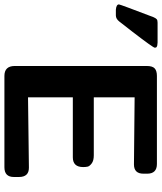

<svg xmlns="http://www.w3.org/2000/svg" viewBox="43 -782 734 870"><g transform="rotate(90 410.0 -347.0)"><path d="M-5 -519Q-5 -524 53 -676Q58 -687 62.5 -690.5Q67 -694 78 -694H168Q169 -694 172.5 -693.5Q176 -693 177.5 -693Q179 -693 181.5 -692.5Q184 -692 185.5 -691Q187 -690 188.5 -689Q190 -688 190.5 -686Q191 -684 191 -681Q191 -674 118 -579Q90 -543 72 -520Q60 -505 45 -505H19Q-5 -507 -5 -519ZM274 -47V-645Q274 -671 285 -681Q296 -691 319 -691H718Q762 -691 762 -647V-630Q762 -587 720 -587Q659 -587 416 -590V-405H679Q703 -405 715.5 -395.5Q728 -386 730 -377.5Q732 -369 732 -357Q732 -310 688 -310H416V-107L735 -111Q777 -111 777 -66V-43Q777 0 733 0H319Q274 0 274 -47Z"/></g></svg>

Font: CMU Sans Serif
Style: Bold
Weight: 700
Version: Version 0.7.0